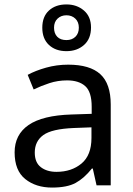

<svg xmlns="http://www.w3.org/2000/svg" viewBox="-20 -837 601 867"><path d="M288 -545Q386 -545 433 -502Q480 -459 480 -365V0H416L399 -76H395Q360 -32 321.5 -11Q283 10 215 10Q142 10 94 -28.5Q46 -67 46 -149Q46 -229 109 -272.5Q172 -316 303 -320L394 -323V-355Q394 -422 365 -448Q336 -474 283 -474Q241 -474 203 -461.5Q165 -449 132 -433L105 -499Q140 -518 188 -531.5Q236 -545 288 -545ZM314 -259Q214 -255 175.5 -227Q137 -199 137 -148Q137 -103 164.5 -82Q192 -61 235 -61Q303 -61 348 -98.5Q393 -136 393 -214V-262ZM280 -606Q231 -606 201 -634Q171 -662 171 -712Q171 -762 201 -789.5Q231 -817 280 -817Q327 -817 359 -789.5Q391 -762 391 -713Q391 -662 359.5 -634Q328 -606 280 -606ZM280 -656Q305 -656 320.5 -671Q336 -686 336 -712Q336 -738 320 -753Q304 -768 280 -768Q256 -768 240 -753Q224 -738 224 -712Q224 -686 238.5 -671Q253 -656 280 -656Z"/></svg>

Font: Noto Sans Tifinagh Rhissa Ixa
Style: Regular
Weight: 400
Designer: JamraPatel
Foundry: JamraPatel LLC
Version: Version 2.006; ttfautohint (v1.8.4.7-5d5b)